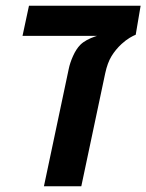

<svg xmlns="http://www.w3.org/2000/svg" viewBox="-20 -650 511 670"><path d="M133.3 0 219.7 -408.7Q224.1 -430.7 234.9 -454.6Q245.6 -478.5 259.8 -493.2Q269.5 -502.9 283.2 -510.3Q296.9 -517.6 311.5 -522.5L318.8 -524.9H58.6L81.1 -629.9H470.7L453.6 -528.8Q445.8 -525.9 432.6 -518.1Q419.4 -510.3 404.3 -496.6Q383.3 -477.1 369.1 -453.9Q355 -430.7 347.2 -394.5L263.7 0Z"/></svg>

Font: Open Sans Condensed
Style: Italic
Weight: 400
Width: 3
Italic angle: -12°
Designer: Monotype Design Team
Foundry: Monotype Imaging Inc.
Version: Version 3.000